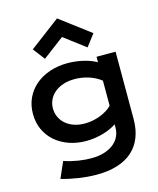

<svg xmlns="http://www.w3.org/2000/svg" viewBox="-163 -1035 1161 1407"><g transform="rotate(-15 417.5 -332.0)"><path d="M180.7 97.7Q208 107.4 236.3 114Q264.6 120.6 291.3 124.8Q317.9 128.9 342.3 130.6Q366.7 132.3 385.7 132.3Q443.4 132.3 486.1 118.4Q528.8 104.5 557.4 81.1Q585.9 57.6 600.1 26.6Q614.3 -4.4 614.3 -39.1V-64Q595.7 -51.3 570.8 -39.6Q545.9 -27.8 516.1 -19Q486.3 -10.3 452.9 -4.9Q419.4 0.5 383.8 0.5Q313 0.5 252.9 -20.8Q192.9 -42 148.9 -80.3Q105 -118.7 80.3 -172.4Q55.7 -226.1 55.7 -291.5Q55.7 -358.4 81.5 -412.8Q107.4 -467.3 153.1 -505.9Q198.7 -544.4 261.2 -565.4Q323.7 -586.4 397 -586.4Q428.2 -586.4 459 -582.5Q489.7 -578.6 517.8 -571.8Q545.9 -564.9 570.6 -555.4Q595.2 -545.9 614.3 -534.7V-576.2H758.8V-65.9Q758.8 12.7 734.9 73.2Q710.9 133.8 664.8 175Q618.7 216.3 550.3 237.5Q481.9 258.8 393.6 258.8Q361.8 258.8 327.6 256.1Q293.5 253.4 259 248.3Q224.6 243.2 191.2 236.1Q157.7 229 127 219.7ZM207.5 -293Q207.5 -258.3 221.4 -227.8Q235.4 -197.3 261.2 -174.6Q287.1 -151.9 323.7 -138.9Q360.4 -126 406.2 -126Q436 -126 465.6 -131.6Q495.1 -137.2 522.2 -147.5Q549.3 -157.7 573 -172.4Q596.7 -187 614.3 -205.1V-395Q592.3 -412.6 567.9 -424.8Q543.5 -437 518.1 -444.8Q492.7 -452.6 466.8 -456.3Q440.9 -460 416.5 -460Q366.7 -460 327.9 -446.8Q289.1 -433.6 262.5 -410.9Q235.8 -388.2 221.7 -357.9Q207.5 -327.6 207.5 -293ZM177.2 -749.5 407.2 -922.9 637.2 -749.5 568.8 -659.7 407.2 -781.7 245.6 -659.7Z"/></g></svg>

Font: Krona One
Style: Regular
Weight: 400
Version: Version 1.003